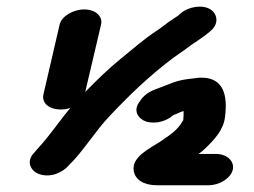

<svg xmlns="http://www.w3.org/2000/svg" viewBox="-20 -612 755 570"><path d="M230 -584C197 -584 163 -564 157 -539L109 -332C103 -306 126 -287 160 -287C170 -287 180 -288 189 -292C169 -268 136 -223 118 -201C102 -181 94 -174 81 -158C56 -132 72 -105 94 -96C130 -82 168 -101 185 -122C225 -160 265 -226 306 -268C364 -330 426 -389 494 -440C516 -456 528 -463 547 -478C561 -488 581 -500 594 -511L604 -519C631 -541 626 -570 605 -584C580 -600 538 -591 517 -573L508 -565C504 -562 498 -559 493 -555C475 -544 464 -533 447 -522C407 -496 375 -467 339 -438C302 -408 265 -372 233 -339L280 -539C286 -564 263 -584 230 -584ZM671 -108C677 -133 654 -155 621 -155H569C577 -160 584 -166 591 -173C616 -197 644 -227 648 -265C656 -327 647 -395 552 -379C546 -378 540 -378 536 -377C502 -373 478 -360 450 -350C423 -341 406 -329 395 -311C373 -283 391 -259 414 -251C446 -242 478 -255 494 -270C503 -273 516 -280 524 -282H525V-270L524 -255L523 -254C506 -223 483 -211 455 -191C423 -171 370 -145 377 -105C381 -79 406 -62 446 -62H599C632 -62 665 -83 671 -108Z"/></svg>

Font: Blanket
Style: SikObl
Weight: 700
Foundry: Cannot Into Space Fonts
Version: Version 0.9